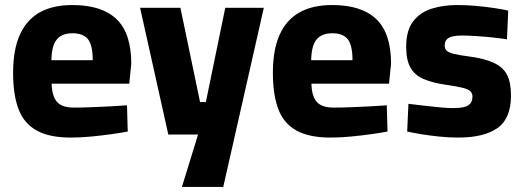

<svg xmlns="http://www.w3.org/2000/svg" viewBox="-20 -534 2078 762"><path d="M261 12Q176 12 125.5 -16Q75 -44 53.5 -101Q32 -158 32 -245Q32 -336 58.5 -395.5Q85 -455 137 -484.5Q189 -514 268 -514Q384 -514 442.5 -458Q501 -402 501 -281L493 -202H185Q186 -154 205.5 -130.5Q225 -107 273 -107Q304 -107 342.5 -108.5Q381 -110 419 -112Q457 -114 484 -116L487 -12Q461 -7 422 -1.5Q383 4 341 8Q299 12 261 12ZM184 -295H348Q348 -355 329 -378.5Q310 -402 268 -402Q226 -402 205.5 -377.5Q185 -353 184 -295Z M702 208 766 0H648L536 -503H696L774 -129H797L874 -503H1027L866 208Z M1292 12Q1207 12 1156.5 -16Q1106 -44 1084.5 -101Q1063 -158 1063 -245Q1063 -336 1089.5 -395.5Q1116 -455 1168 -484.5Q1220 -514 1299 -514Q1415 -514 1473.5 -458Q1532 -402 1532 -281L1524 -202H1216Q1217 -154 1236.5 -130.5Q1256 -107 1304 -107Q1335 -107 1373.5 -108.5Q1412 -110 1450 -112Q1488 -114 1515 -116L1518 -12Q1492 -7 1453 -1.5Q1414 4 1372 8Q1330 12 1292 12ZM1215 -295H1379Q1379 -355 1360 -378.5Q1341 -402 1299 -402Q1257 -402 1236.5 -377.5Q1216 -353 1215 -295Z M1799 12Q1762 12 1723 8Q1684 4 1651 -1.5Q1618 -7 1596 -12L1601 -122Q1627 -119 1660 -115Q1693 -111 1725 -108Q1757 -105 1777 -105Q1804 -105 1821 -109Q1838 -113 1846.5 -123Q1855 -133 1855 -151Q1855 -164 1846.5 -172Q1838 -180 1816.5 -185.5Q1795 -191 1753 -197Q1697 -205 1661 -220.5Q1625 -236 1608.5 -266.5Q1592 -297 1592 -348Q1592 -413 1619.5 -449Q1647 -485 1693 -499.5Q1739 -514 1794 -514Q1832 -514 1870.5 -510.5Q1909 -507 1942 -502Q1975 -497 1997 -492L1992 -378Q1967 -382 1933.5 -385.5Q1900 -389 1867.5 -391Q1835 -393 1813 -393Q1792 -393 1776.5 -389.5Q1761 -386 1753 -377.5Q1745 -369 1745 -353Q1745 -341 1752 -333.5Q1759 -326 1780 -320.5Q1801 -315 1841 -310Q1902 -302 1939 -285Q1976 -268 1992 -237.5Q2008 -207 2008 -155Q2008 -63 1954 -25.5Q1900 12 1799 12Z"/></svg>

Font: Cairo ExtraBold
Style: Regular
Weight: 800
Designer: Mohamed Gaber, Accademia di Belle Arti di Urbino
Foundry: Kief Type Foundry, Accademia di Belle Arti di Urbino
Version: Version 3.117